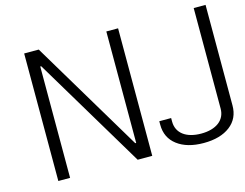

<svg xmlns="http://www.w3.org/2000/svg" viewBox="-94 -816 1236 970"><g transform="rotate(-15 524.5 -331.0)"><path d="M860.8 4.9C918.9 4.9 965.3 -8.3 999 -34.2C1032.7 -60.1 1049.3 -95.7 1049.3 -141.1V-667H987.3V-141.1C987.3 -80.6 938.5 -44.4 860.4 -44.4C782.2 -44.4 733.4 -80.6 733.4 -141.1V-159.7H671.4V-141.1C671.4 -95.7 688.5 -60.1 722.7 -34.2C756.8 -8.3 802.7 4.9 860.8 4.9ZM530.3 -84H525.4L176.8 -667H100.6V0H162.1V-582.5H167L515.6 0H591.8V-667H530.3Z"/></g></svg>

Font: Estedad Light
Style: Regular
Weight: 300
Designer: Amin Abedi
Version: Version 7.3